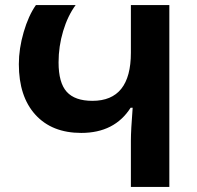

<svg xmlns="http://www.w3.org/2000/svg" viewBox="-20 -734 775 754"><path d="M494 -182Q494 -222 501 -311H493Q430 -212 299 -212Q184 -212 119 -283.5Q54 -355 54 -482Q54 -543 73 -608Q92 -673 121 -714H277Q246 -672 228 -612Q210 -552 210 -489Q210 -409 242 -373.5Q274 -338 343 -338Q494 -338 494 -527V-714H645V0H494Z"/></svg>

Font: Noto Sans Georgian
Style: Regular
Weight: 600
Designer: Monotype Design team
Foundry: Monotype Imaging Inc.
Version: Version 1.000